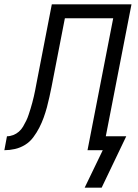

<svg xmlns="http://www.w3.org/2000/svg" viewBox="-64 -690 634 882"><path d="M325 172 408 0H338L456 -606H234L173 -292Q168 -268 163 -244.5Q158 -221 151.5 -197Q145 -173 136.5 -149.5Q128 -126 116.5 -103.5Q105 -81 89 -59.5Q73 -38 51 -24.5Q29 -11 4.5 -5.5Q-20 0 -44 0L-32 -64Q-18 -64 -3.5 -69.5Q11 -75 22.5 -85Q34 -95 42 -108.5Q50 -122 56.5 -135.5Q63 -149 67.5 -163Q72 -177 76.5 -191Q81 -205 84.5 -219Q88 -233 91.5 -247Q95 -261 97.5 -275Q100 -289 103 -304L174 -670H540L422 -64H516L403 172Z"/></svg>

Font: Lode
Style: Italic
Weight: 400
Italic angle: -11°
Monospace: yes
Designer: Belleve Invis
Foundry: Belleve Invis
Version: Version 29.2.0; ttfautohint (v1.8.3)